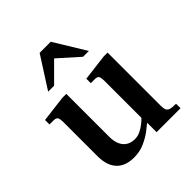

<svg xmlns="http://www.w3.org/2000/svg" viewBox="-200 -859 1003 1003"><g transform="rotate(-45 301.5 -357.0)"><path d="M216 11Q152 11 118.5 -25Q85 -61 85 -130V-378Q85 -406 79 -415Q73 -424 55 -424H25V-457L171 -475H200V-159Q200 -125 210 -102Q220 -79 239.5 -66.5Q259 -54 287 -54Q308 -54 327.5 -63.5Q347 -73 364 -86.5Q381 -100 392 -112V-70Q382 -61 356.5 -41.5Q331 -22 295 -5.5Q259 11 216 11ZM392 0V-69H389V-378Q389 -406 383.5 -415Q378 -424 360 -424H330V-457L476 -475H505V-83Q505 -63 509.5 -52Q514 -41 527.5 -37Q541 -33 569 -33V0ZM141 -550 253 -725H335L442 -550H399L286 -651L185 -550Z"/></g></svg>

Font: Frank Ruhl Libre Medium
Style: Regular
Weight: 500
Designer: Yanek Iontef
Foundry: Fontef
Version: Version 6.004